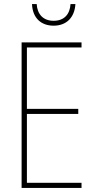

<svg xmlns="http://www.w3.org/2000/svg" viewBox="-20 -922 472 942"><path d="M350 -902H326C323 -853 296 -820 243 -820C192 -820 163 -852 160 -902H137C140 -832 183 -796 243 -796C306 -796 346 -836 350 -902ZM380 0V-25H112V-363H364V-388H112V-689H380V-714H86V0Z"/></svg>

Font: Noto Sans Condensed Thin
Style: Regular
Weight: 100
Width: 3
Designer: Monotype Design Team
Foundry: Monotype Imaging Inc.
Version: Version 2.013